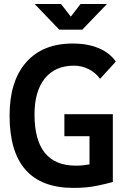

<svg xmlns="http://www.w3.org/2000/svg" viewBox="-20 -918 626 948"><path d="M342.8 9.8Q27.3 9.8 27.3 -347.7Q27.3 -517.1 108.9 -610.1Q190.4 -703.1 338.9 -703.1Q413.6 -703.1 468.3 -679.7Q522.9 -656.2 551.8 -613.8L474.1 -528.8Q451.7 -559.6 417.7 -576.7Q383.8 -593.8 344.7 -593.8Q252.4 -593.8 201.4 -530.8Q150.4 -467.8 150.4 -352.5Q150.4 -100.1 354.5 -100.1Q373 -100.1 389.9 -101.8Q406.7 -103.5 421.9 -106.4V-245.6H297.9V-354H537.1V-19.5Q516.1 -13.2 463.4 -1.7Q410.6 9.8 342.8 9.8ZM272.9 -771.5 150.9 -898.4H281.2L329.6 -835.9L377.9 -898.4H508.3L386.2 -771.5Z"/></svg>

Font: CaskaydiaCove NFP SemiBold
Style: Regular
Weight: 600
Designer: Aaron Bell
Foundry: Saja Typeworks
Version: Version 2111.001; VTT 6.35;Nerd Fonts 3.1.1